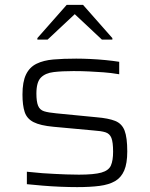

<svg xmlns="http://www.w3.org/2000/svg" viewBox="-20 -758 613 786"><path d="M296 8Q265 8 228 6.5Q191 5 155 2Q119 -1 90 -4V-55Q126 -51 154 -49Q182 -47 205 -46Q228 -45 251 -44Q274 -43 303 -43Q365 -43 395 -51.5Q425 -60 434 -80.5Q443 -101 443 -137Q443 -176 436 -193.5Q429 -211 411.5 -216.5Q394 -222 362 -224L199 -239Q145 -244 117.5 -258Q90 -272 81 -299.5Q72 -327 72 -371Q72 -423 86.5 -453Q101 -483 129.5 -497Q158 -511 198.5 -514.5Q239 -518 292 -518Q319 -518 350.5 -516.5Q382 -515 412.5 -512Q443 -509 468 -505V-454Q433 -460 403.5 -462Q374 -464 345 -465.5Q316 -467 281 -467Q234 -467 200 -463Q166 -459 147.5 -440.5Q129 -422 129 -375Q129 -342 136 -325Q143 -308 160.5 -302.5Q178 -297 211 -294L375 -278Q424 -274 451.5 -263Q479 -252 490 -223.5Q501 -195 501 -138Q501 -89 488.5 -60Q476 -31 451 -16.5Q426 -2 387.5 3Q349 8 296 8ZM133 -596V-602L253 -738H320L440 -602V-596H397L286 -700L175 -596Z"/></svg>

Font: Saira Expanded Light
Style: Regular
Weight: 300
Width: 7
Designer: Hector Gatti with collaboration of the Omnibus-Type team
Foundry: Omnibus-Type
Version: Version 1.101